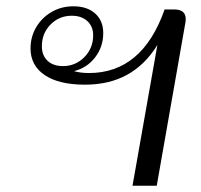

<svg xmlns="http://www.w3.org/2000/svg" viewBox="-20 -590 639 610"><path d="M480 -447Q441 -384 384 -352.5Q327 -321 250 -321Q167 -321 122 -351.5Q77 -382 77 -436Q77 -473 95 -503.5Q113 -534 144 -552Q175 -570 213 -570Q257 -570 282.5 -547Q308 -524 308 -485Q308 -441 282 -407.5Q256 -374 215 -364Q235 -358 263 -358Q432 -358 503 -560H533Q570 -560 570 -530Q570 -522 569 -518L478 0H401ZM276 -478Q276 -506 257.5 -523Q239 -540 208 -540Q168 -540 140.5 -512Q113 -484 113 -443Q113 -414 131 -397Q149 -380 180 -380Q220 -380 248 -408.5Q276 -437 276 -478Z"/></svg>

Font: Fahkwang Light
Style: Italic
Weight: 300
Italic angle: -10°
Version: Version 1.000; ttfautohint (v1.6)